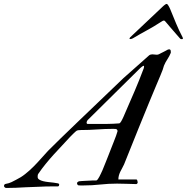

<svg xmlns="http://www.w3.org/2000/svg" viewBox="-125 -932 945 971"><path d="M313 -311.5Q313 -308.6 314.2 -306.9Q315.4 -305.2 319.8 -305.2H367.2Q395 -305.2 421.4 -305.4Q447.8 -305.7 478.5 -308.1Q482.4 -309.1 487.8 -318.1Q493.2 -327.1 499.5 -341.3Q518.1 -384.8 531.5 -415.3Q544.9 -445.8 556.2 -472.2Q567.4 -498.5 578.1 -525.1Q588.9 -551.8 602.1 -586.9Q602.5 -589.4 603 -591.3Q603.5 -593.3 603.5 -595.7Q603.5 -598.1 602.1 -599.6Q600.6 -599.6 597.9 -598.1Q595.2 -596.7 592.5 -594.5Q589.8 -592.3 587.4 -590.3Q585 -588.4 583.5 -586.9L319.8 -326.2Q317.4 -324.2 315.2 -319.8Q313 -315.4 313 -311.5ZM-105 8.3Q-105 7.3 -103.5 3.4Q-102.1 -0.5 -98.1 -1.5Q-78.6 -4.9 -66.2 -11.2Q-53.7 -17.6 -43.5 -22.9Q-19 -34.7 2.4 -51.8Q23.9 -68.8 43.5 -88.4Q63 -107.9 81.3 -128.7Q99.6 -149.4 117.7 -168.9Q141.6 -193.4 179.7 -230.2Q217.8 -267.1 267.1 -314.5Q316.4 -361.8 375.2 -418Q434.1 -474.1 499.5 -537.1Q532.2 -566.4 564.9 -595Q597.7 -623.5 629.9 -652.8Q633.8 -655.3 637.9 -656.2Q642.1 -657.2 646 -657.2Q651.4 -657.2 656.7 -656.2Q662.1 -655.3 668 -655.3Q674.3 -655.3 679.7 -658.2Q682.1 -659.7 688.5 -662.8Q694.8 -666 701.7 -669.4Q708.5 -672.9 714.4 -676Q720.2 -679.2 722.7 -680.7Q723.6 -680.7 726.1 -681.6Q728.5 -682.6 729.5 -682.6Q735.8 -682.6 737.3 -679Q738.8 -675.3 738.8 -669.9V-665Q731.9 -647.9 721.4 -632.1Q710.9 -616.2 704.1 -599.6Q701.7 -589.8 697.8 -579.3Q693.8 -568.8 685.8 -549.3Q677.7 -529.8 664.1 -497.8Q650.4 -465.8 628.9 -413.3Q607.4 -360.8 576.4 -284.7Q545.4 -208.5 502.4 -100.6Q498 -90.8 492.9 -81.8Q487.8 -72.8 483.4 -63.7Q479 -54.7 476.3 -44.9Q473.6 -35.2 473.6 -24.4H564.9Q567.9 -24.4 569.6 -18.6Q571.3 -12.7 571.3 -10.3Q571.3 -3.9 564.9 -1Q540 -1.5 515.6 -2.4Q491.2 -3.4 466.8 -3.4Q423.8 -3.4 382.1 1.2Q340.3 5.9 295.9 5.9Q294.9 5.9 291.3 5.9Q287.6 5.9 283.4 5.9Q279.3 5.9 275.4 5.6Q271.5 5.4 270 4.9Q269 4.9 266.8 1.7Q264.6 -1.5 264.6 -5.9Q264.6 -9.3 268.3 -11.7Q272 -14.2 273.9 -15.1Q277.8 -15.6 287.8 -16.4Q297.9 -17.1 309.1 -17.6Q320.3 -18.1 330.6 -18.6Q340.8 -19 345.2 -19.5H362.8Q366.2 -21 369.9 -25.9Q373.5 -30.8 377.4 -38.1Q381.3 -45.4 385.3 -54Q389.2 -62.5 393.1 -70.8Q394.5 -74.7 398.7 -84.7Q402.8 -94.7 408.4 -108.6Q414.1 -122.6 420.7 -139.4Q427.2 -156.2 434.3 -174.3Q441.4 -192.4 448.5 -210.4Q455.6 -228.5 461.9 -245.1Q463.9 -250.5 465.6 -256.6Q467.3 -262.7 469.2 -267.6V-271Q469.2 -272.5 468.3 -273.9Q467.3 -275.4 465.8 -277.8Q463.4 -279.3 459.7 -279.8Q456.1 -280.3 447.3 -280.3Q407.2 -280.3 366.2 -277.3Q325.2 -274.4 285.2 -274.4Q277.3 -274.4 270.3 -273.4Q263.2 -272.5 258.3 -267.6Q256.8 -266.1 252.7 -262.5Q248.5 -258.8 244.1 -254.4Q239.7 -250 235.6 -245.8Q231.4 -241.7 229.5 -239.7Q209 -216.8 187.7 -194.6Q166.5 -172.4 146 -149.7Q125.5 -127 106 -103Q86.4 -79.1 68.8 -53.2Q66.4 -49.3 65.9 -45.9Q65.4 -42.5 65.4 -37.1Q65.4 -28.8 73.5 -23.7Q81.5 -18.6 93.8 -15.6Q106 -12.7 119.9 -11.2Q133.8 -9.8 146 -8.3Q158.2 -6.8 166.3 -5.1Q174.3 -3.4 174.3 0Q174.3 3.9 173.3 6.8Q172.4 9.8 168 10.7H139.2Q105.5 10.7 71.5 12.5Q37.6 14.2 3.9 15.1Q-21 16.6 -44.9 17.6Q-68.8 18.6 -93.3 18.6Q-98.6 18.6 -101.8 14.6Q-105 10.7 -105 8.3ZM800.3 -738.3Q800.3 -736.8 799.1 -735.4Q797.9 -733.9 794.4 -733.9Q790.5 -733.9 788.8 -734.6Q787.1 -735.4 784.2 -738.8Q773.9 -750.5 766.1 -759.5Q758.3 -768.6 750.7 -777.3Q743.2 -786.1 734.4 -796.1Q725.6 -806.2 713.9 -820.3Q711.4 -823.2 709 -825.7Q706.5 -828.1 703.1 -828.1Q700.7 -828.1 697.8 -826.4Q694.8 -824.7 690.9 -822.3Q670.9 -809.1 653.3 -798.8Q635.7 -788.6 618.7 -779.1Q601.6 -769.5 584.2 -760Q566.9 -750.5 547.9 -738.8Q545.4 -737.3 541.5 -735.8Q537.6 -734.4 533.7 -734.4Q529.8 -734.4 529.8 -737.3Q529.8 -738.8 532.7 -742.7L690.4 -891.6Q693.4 -894.5 697 -897.9Q700.7 -901.4 704.3 -904.5Q708 -907.7 711.7 -909.9Q715.3 -912.1 717.8 -912.1Q720.2 -912.1 722.7 -909.2Q725.1 -906.2 727.5 -902.3Q730 -898.4 731.9 -894Q733.9 -889.6 735.4 -886.7Q751.5 -847.7 765.6 -813.2Q779.8 -778.8 798.3 -743.7Z"/></svg>

Font: IM FELL French Canon
Style: Italic
Weight: 400
Italic angle: -17°
Designer: Igino Marini
Foundry: Igino Marini
Version: 3.00